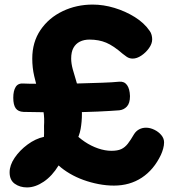

<svg xmlns="http://www.w3.org/2000/svg" viewBox="-20 -791 766 839"><path d="M98 28Q67 28 44.5 12Q22 -4 22 -38Q22 -69 44 -101.5Q66 -134 100.5 -159.5Q135 -185 172 -193Q173 -210 172.5 -225.5Q172 -241 173 -256Q174 -289 166.5 -321.5Q159 -354 148.5 -388Q138 -422 129.5 -458.5Q121 -495 121 -535Q121 -607 157 -660Q193 -713 253.5 -742Q314 -771 385 -771Q432 -771 480 -756.5Q528 -742 569 -716.5Q610 -691 634 -656Q640 -648 642.5 -638Q645 -628 645 -619Q645 -600 631 -580.5Q617 -561 597.5 -548Q578 -535 560 -535Q545 -535 533.5 -543Q522 -551 516 -556Q476 -591 444 -604.5Q412 -618 371 -618Q347 -618 329 -609Q311 -600 301 -582Q291 -564 291 -535Q291 -514 298 -488Q305 -462 314.5 -432Q324 -402 331 -367.5Q338 -333 338 -294Q338 -260 332.5 -228.5Q327 -197 310 -167L303 -212Q323 -190 350.5 -171.5Q378 -153 408.5 -142.5Q439 -132 467 -132Q494 -132 510 -139.5Q526 -147 538.5 -163Q551 -179 566 -205Q575 -219 588.5 -226Q602 -233 618 -233Q636 -233 654.5 -224Q673 -215 685 -200.5Q697 -186 697 -169Q697 -156 693 -141.5Q689 -127 683 -114Q652 -49 599.5 -14.5Q547 20 478 20Q445 20 411 13.5Q377 7 345 -4.5Q313 -16 285 -32.5Q257 -49 236 -68Q208 -22 171 3Q134 28 98 28ZM501 -309Q463 -306 408 -303.5Q353 -301 292 -300.5Q231 -300 176 -300.5Q121 -301 83 -302Q59 -303 48.5 -318Q38 -333 38 -364Q38 -394 48.5 -411Q59 -428 83 -426Q101 -425 139.5 -425Q178 -425 227.5 -425Q277 -425 329 -426.5Q381 -428 426 -429.5Q471 -431 501 -434Q523 -436 535 -419.5Q547 -403 548 -371Q548 -340 534.5 -325.5Q521 -311 501 -309Z"/></svg>

Font: Playpen Sans ExtraBold
Style: Regular
Weight: 800
Designer: Laura Meseguer, Veronika Burian, José Scaglione
Foundry: TypeTogether
Version: Version 1.001